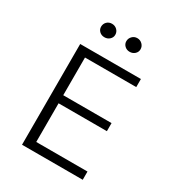

<svg xmlns="http://www.w3.org/2000/svg" viewBox="-189 -907 929 1019"><g transform="rotate(30 275.0 -398.0)"><path d="M104 0V-617.5H476V-568H162V-337H458V-287.5H162V-50.5H476V0ZM351.5 -712.5Q333.5 -712.5 321 -724.2Q308.5 -736 308.5 -753Q308.5 -770.5 321 -783.2Q333.5 -796 351.5 -796Q370 -796 382.8 -783.2Q395.5 -770.5 395.5 -753Q395.5 -736 382.8 -724.2Q370 -712.5 351.5 -712.5ZM197 -712.5Q178.5 -712.5 166.2 -724.2Q154 -736 154 -752.5Q154 -770.5 166.2 -782.8Q178.5 -795 197 -795Q215.5 -795 228.2 -782.8Q241 -770.5 241 -752.5Q241 -736 228.2 -724.2Q215.5 -712.5 197 -712.5Z"/></g></svg>

Font: Karla Light
Style: Regular
Weight: 300
Designer: Jonathan Pinhorn
Version: Version 2.004;gftools[0.9.33]